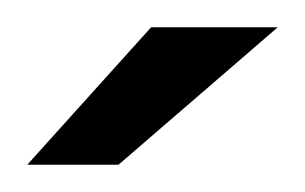

<svg xmlns="http://www.w3.org/2000/svg" viewBox="-20 -647 224 141"><path d="M0 -526 91 -627H184L67 -526Z"/></svg>

Font: Smooch Sans Thin
Style: Bold
Weight: 700
Version: Version 1.010